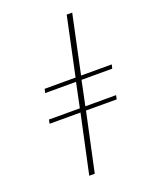

<svg xmlns="http://www.w3.org/2000/svg" viewBox="-142 -838 727 917"><g transform="rotate(-20 221.0 -380.0)"><path d="M150 0 214 -298H57L61 -318H218L244 -443H87L92 -463H249L312 -760H340L277 -463H433L428 -443H272L246 -318H402L398 -298H242L178 0Z"/></g></svg>

Font: Noto Serif Display ExtraCondensed Thin
Style: Italic
Weight: 100
Width: 2
Italic angle: -12°
Designer: Monotype Design Team
Foundry: Monotype Imaging Inc.
Version: Version 2.009